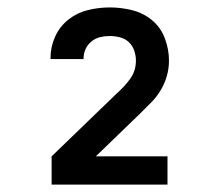

<svg xmlns="http://www.w3.org/2000/svg" viewBox="-20 -801 590 517"><path d="M431 -304H119V-380L294 -549Q304 -558 313 -567.5Q322 -577 330 -588Q338 -599 342 -611.5Q346 -624 346 -638Q346 -651 341.5 -664.5Q337 -678 327 -687.5Q317 -697 303 -700.5Q289 -704 276 -704Q262 -704 249.5 -701Q237 -698 226.5 -689.5Q216 -681 210.5 -669Q205 -657 205 -644V-642H116V-645Q116 -675 128.5 -702.5Q141 -730 164.5 -748.5Q188 -767 217 -774Q246 -781 276 -781Q306 -781 336 -773.5Q366 -766 389.5 -746.5Q413 -727 424 -697.5Q435 -668 435 -638Q435 -616 429 -595.5Q423 -575 412 -557Q401 -539 386 -524Q371 -509 356 -494L238 -380H431Z"/></svg>

Font: Lode Term
Style: Bold
Weight: 700
Monospace: yes
Designer: Belleve Invis
Foundry: Belleve Invis
Version: Version 29.2.0